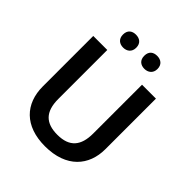

<svg xmlns="http://www.w3.org/2000/svg" viewBox="-246 -1072 1239 1239"><g transform="rotate(45 373.5 -452.5)"><path d="M216 -856C216 -816 243 -797 276 -797C309 -797 337 -816 337 -856C337 -898 309 -915 276 -915C243 -915 216 -898 216 -856ZM410 -856C410 -816 436 -797 470 -797C502 -797 531 -816 531 -856C531 -898 502 -915 470 -915C436 -915 410 -898 410 -856ZM659 -252V-714H532V-268C532 -158 485 -99 374 -99C268 -99 215 -150 215 -267V-714H87V-254C87 -95 185 10 370 10C565 10 659 -104 659 -252Z"/></g></svg>

Font: Noto Sans Ol Chiki SemiBold
Style: Regular
Weight: 600
Designer: Monotype Design Team, Lewis McGuffie
Foundry: Monotype Imaging Inc.
Version: Version 2.003